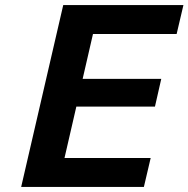

<svg xmlns="http://www.w3.org/2000/svg" viewBox="-20 -742 748 762"><path d="M64 0 231 -722H708L681 -607H349L308 -429H620L595 -319H283L236 -115H578L551 0Z"/></svg>

Font: Perun
Style: Bold Italic
Weight: 700
Italic angle: -12°
Foundry: Copyright (c) Stefan Peev, Context Ltd, 2016
Version: Version 1.027